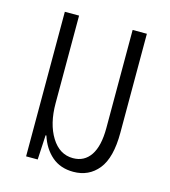

<svg xmlns="http://www.w3.org/2000/svg" viewBox="-89 -621 624 703"><g transform="rotate(15 223.0 -269.0)"><path d="M252 10Q203 10 170.5 -18Q138 -46 123 -93H120L115 0H71V-548H125V-216Q125 -138 156 -88Q187 -38 238 -38Q281 -38 304.5 -73Q328 -108 328 -176V-548H382V-173Q382 -78 346.5 -34Q311 10 252 10Z"/></g></svg>

Font: Noto Sans Thai ExtCond Light
Style: Regular
Weight: 300
Width: 2
Designer: Monotype Design Team
Foundry: Monotype Imaging Inc.
Version: Version 2.002; ttfautohint (v1.8.4.7-5d5b)